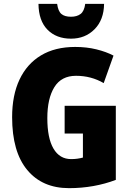

<svg xmlns="http://www.w3.org/2000/svg" viewBox="-20 -968 677 998"><path d="M316 -418H582V-33Q527 -12 465.5 -1Q404 10 339 10Q200 10 121.5 -84.5Q43 -179 43 -359Q43 -473 81.5 -554.5Q120 -636 193 -680Q266 -724 371 -724Q430 -724 481 -711.5Q532 -699 570 -679L519 -536Q454 -574 375 -574Q299 -574 262.5 -515Q226 -456 226 -354Q226 -250 258 -195.5Q290 -141 350 -141Q382 -141 411 -149V-274H316ZM521 -948Q520 -865 471.5 -816Q423 -767 349 -767Q273 -767 227 -813.5Q181 -860 180 -948H277Q282 -910 299 -895.5Q316 -881 349 -881Q380 -881 399 -895.5Q418 -910 423 -948Z"/></svg>

Font: Noto Sans Myanmar UI Condensed Black
Style: Regular
Weight: 900
Width: 3
Designer: Monotype Design Team
Foundry: Monotype Imaging Inc.
Version: Version 2.103; ttfautohint (v1.8.4.7-5d5b)